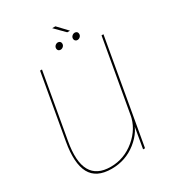

<svg xmlns="http://www.w3.org/2000/svg" viewBox="-182 -845 855 951"><g transform="rotate(-30 245.5 -369.5)"><path d="M357 0H368L472 -592H461L377 -116ZM121 -593H110L45 -224Q25 -110 56.2 -52Q87.5 6 175 6Q255.5 6 316.8 -43Q378 -92 389.5 -156.5L388.5 -180Q376 -107.5 314.5 -56.2Q253 -5 176 -5Q96.5 -5 66.2 -59Q36 -113 55.5 -222ZM250 -631.5Q258.5 -631.5 265.5 -637.8Q272.5 -644 272.5 -653.5Q272.5 -661 267.8 -665.5Q263 -670 256 -670Q247.5 -670 240.5 -663.8Q233.5 -657.5 233.5 -648Q233.5 -640.5 238 -636Q242.5 -631.5 250 -631.5ZM346.5 -631.5Q355.5 -631.5 362.2 -637.8Q369 -644 369 -653.5Q369 -661 364.5 -665.5Q360 -670 352.5 -670Q344 -670 337 -663.8Q330 -657.5 330 -648Q330 -640.5 334.8 -636Q339.5 -631.5 346.5 -631.5ZM321.5 -690H337.5L285.5 -745H267Z"/></g></svg>

Font: Anybody Thin
Style: Italic
Weight: 100
Italic angle: -10°
Designer: Tyler Finck
Foundry: Etcetera Type Company
Version: Version 1.114;gftools[0.9.25]